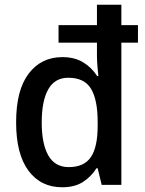

<svg xmlns="http://www.w3.org/2000/svg" viewBox="-20 -780 610 810"><path d="M242 10Q152 10 100 -60Q48 -130 48 -264Q48 -400 101 -469.5Q154 -539 243 -539Q295 -539 331 -517Q367 -495 390 -459H395Q393 -476 391 -501Q389 -526 389 -545V-600H227V-674H389V-760H492V-674H562V-600H492V0H409L392 -70H387Q364 -34 329.5 -12Q295 10 242 10ZM270 -75Q335 -75 363.5 -117.5Q392 -160 392 -248V-266Q392 -359 364 -405.5Q336 -452 268 -452Q211 -452 183.5 -403Q156 -354 156 -263Q156 -173 184 -124Q212 -75 270 -75Z"/></svg>

Font: Noto Sans Lao UI SemCond Med
Style: Regular
Weight: 500
Width: 4
Designer: Monotype Design Team
Foundry: Monotype Imaging Inc.
Version: Version 2.000; ttfautohint (v1.8.4.7-5d5b)